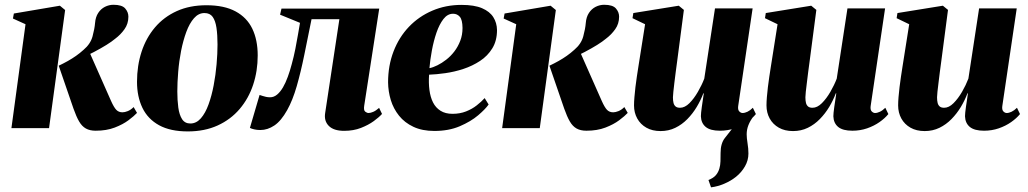

<svg xmlns="http://www.w3.org/2000/svg" viewBox="-20 -550 4410 824"><path d="M29 0 89.5 -446 35.5 -470.5 39.5 -492 237 -525.5 259.5 -507 190.5 0ZM390.5 11Q365.5 11 348.5 1.5Q331.5 -8 319.5 -28.8Q307.5 -49.5 295.5 -83.5L232 -268Q253 -278 271.2 -288.2Q289.5 -298.5 306.2 -310.2Q323 -322 339 -336.5Q368.5 -361.5 377.2 -394Q386 -426.5 388 -451.5Q390 -477 401.5 -494.5Q413 -512 430.5 -520.8Q448 -529.5 467 -529.5Q503.5 -529.5 517.2 -513.8Q531 -498 531 -478.5Q531 -448 514.2 -424.5Q497.5 -401 474 -383.5Q460.5 -372 436.8 -357.2Q413 -342.5 384 -327.2Q355 -312 325.2 -298.8Q295.5 -285.5 270 -276.5L362 -330.5L456.5 -117Q469 -89 479.2 -78.5Q489.5 -68 505.5 -68Q515.5 -68 528.5 -73.2Q541.5 -78.5 553.5 -90.5L568 -65.5Q555.5 -52 531.5 -34Q507.5 -16 472.2 -2.5Q437 11 390.5 11Z M866 -527.5Q942 -527.5 990.8 -501.2Q1039.5 -475 1062.8 -426.8Q1086 -378.5 1086 -312Q1086 -245.5 1066.5 -186.5Q1047 -127.5 1008.5 -82.2Q970 -37 914 -11.5Q858 14 786 14Q711 14 662.8 -12.5Q614.5 -39 591.2 -87.2Q568 -135.5 568 -199Q568 -268 587.5 -327.8Q607 -387.5 645.2 -432.5Q683.5 -477.5 739 -502.5Q794.5 -527.5 866 -527.5ZM857.5 -494Q832 -494 812.5 -471.8Q793 -449.5 779.5 -412.8Q766 -376 757.2 -331.8Q748.5 -287.5 744.8 -241.8Q741 -196 741 -157.5Q741 -120 745.2 -88.5Q749.5 -57 761.5 -38.5Q773.5 -20 797 -20Q822.5 -20 842 -42.2Q861.5 -64.5 875 -101.8Q888.5 -139 897 -183.8Q905.5 -228.5 909.5 -274.2Q913.5 -320 913.5 -359Q913.5 -400.5 909 -430.8Q904.5 -461 892.8 -477.5Q881 -494 857.5 -494Z M1543 -96Q1540 -76.5 1547.5 -70.8Q1555 -65 1562 -65Q1570 -65 1581.8 -70Q1593.5 -75 1607 -87L1619.5 -61Q1607 -47 1584 -30.2Q1561 -13.5 1529 -1Q1497 11.5 1457 11.5Q1412 11.5 1391 -9.8Q1370 -31 1375.5 -65L1436.5 -467.5H1317Q1301 -388.5 1286 -314.8Q1271 -241 1253.5 -180.2Q1236 -119.5 1212.5 -77.5Q1186.5 -31 1157.5 -11.5Q1128.5 8 1097.5 8Q1082.5 8 1071 5.2Q1059.5 2.5 1052.5 -1L1094 -142.5Q1100.5 -140.5 1107.2 -138.2Q1114 -136 1122 -134.2Q1130 -132.5 1139 -132.5Q1155.5 -132.5 1169.2 -144Q1183 -155.5 1194.5 -175.2Q1206 -195 1215.2 -220.5Q1224.5 -246 1232 -274.5Q1241 -307 1247.5 -340Q1254 -373 1259 -402.5Q1264 -432 1267.5 -452L1182 -487L1188 -513H1607.5Z M2077 -101.5Q2063 -81.5 2031.8 -55Q2000.5 -28.5 1953.2 -8.2Q1906 12 1844 12Q1792 12 1754.2 -5.8Q1716.5 -23.5 1692.5 -53.5Q1668.5 -83.5 1657.2 -120.5Q1646 -157.5 1645.5 -196.5Q1645.5 -268.5 1669 -329.5Q1692.5 -390.5 1735 -435Q1777.5 -479.5 1835.2 -504.2Q1893 -529 1960.5 -529Q2015.5 -529 2048.8 -514.8Q2082 -500.5 2097.2 -476.2Q2112.5 -452 2113 -421Q2113 -375.5 2093 -342.8Q2073 -310 2040.2 -288.5Q2007.5 -267 1968.8 -254.2Q1930 -241.5 1891 -236Q1852 -230.5 1821.5 -229.5Q1819 -194.5 1823 -163.8Q1827 -133 1838.5 -110.2Q1850 -87.5 1870.8 -74.5Q1891.5 -61.5 1922 -61.5Q1954 -61.5 1980 -71.8Q2006 -82 2026 -97.8Q2046 -113.5 2060 -129ZM1924.5 -491Q1900.5 -491 1883 -468.2Q1865.5 -445.5 1853.2 -409.8Q1841 -374 1833.5 -333.5Q1826 -293 1823 -257.5Q1838.5 -260.5 1857.2 -269.8Q1876 -279 1895 -293.8Q1914 -308.5 1929.8 -329Q1945.5 -349.5 1955.2 -374.8Q1965 -400 1965 -430Q1964.5 -465.5 1953.2 -478.2Q1942 -491 1924.5 -491Z M2135 0 2195.5 -446 2141.5 -470.5 2145.5 -492 2343 -525.5 2365.5 -507 2296.5 0ZM2496.5 11Q2471.5 11 2454.5 1.5Q2437.5 -8 2425.5 -28.8Q2413.5 -49.5 2401.5 -83.5L2338 -268Q2359 -278 2377.2 -288.2Q2395.5 -298.5 2412.2 -310.2Q2429 -322 2445 -336.5Q2474.5 -361.5 2483.2 -394Q2492 -426.5 2494 -451.5Q2496 -477 2507.5 -494.5Q2519 -512 2536.5 -520.8Q2554 -529.5 2573 -529.5Q2609.5 -529.5 2623.2 -513.8Q2637 -498 2637 -478.5Q2637 -448 2620.2 -424.5Q2603.5 -401 2580 -383.5Q2566.5 -372 2542.8 -357.2Q2519 -342.5 2490 -327.2Q2461 -312 2431.2 -298.8Q2401.5 -285.5 2376 -276.5L2468 -330.5L2562.5 -117Q2575 -89 2585.2 -78.5Q2595.5 -68 2611.5 -68Q2621.5 -68 2634.5 -73.2Q2647.5 -78.5 2659.5 -90.5L2674 -65.5Q2661.5 -52 2637.5 -34Q2613.5 -16 2578.2 -2.5Q2543 11 2496.5 11Z M3031.5 254 3020.5 222.5Q3042 214 3052.5 201.5Q3063 189 3067.5 172.5Q3071.5 159.5 3072 142.2Q3072.5 125 3072.5 106.5Q3072.5 65 3091.5 41.5Q3110.5 18 3126.5 -3L3213 -49.5Q3199.5 -32 3192 -13Q3184.5 6 3184.5 26.5Q3184.5 42 3188.2 64.8Q3192 87.5 3192 109Q3192 138 3177.2 163.8Q3162.5 189.5 3139 208.5Q3116.5 226.5 3088.2 238.5Q3060 250.5 3031.5 254ZM2815 12.5Q2779.5 12.5 2754 -2Q2728.5 -16.5 2714.8 -41.5Q2701 -66.5 2701 -97.5Q2701 -113.5 2702.8 -133.5Q2704.5 -153.5 2707 -175.8Q2709.5 -198 2713 -220.2Q2716.5 -242.5 2719.5 -262.5L2748.5 -446L2694.5 -472L2698 -494L2893 -525.5L2915 -507.5L2886 -286Q2883 -265 2880 -241Q2877 -217 2874.2 -194.8Q2871.5 -172.5 2869.8 -156Q2868 -139.5 2868 -132.5Q2868 -118 2870.5 -108.2Q2873 -98.5 2879.5 -93Q2886 -87.5 2898.5 -87.5Q2919 -87.5 2938.8 -107.2Q2958.5 -127 2975.2 -156Q2992 -185 3002.5 -212.5L3048.5 -514H3210L3148 -94.5Q3146 -78.5 3152.8 -71.8Q3159.5 -65 3167 -65Q3176.5 -65 3188 -70.5Q3199.5 -76 3211 -87.5L3224 -60.5Q3209.5 -42.5 3186 -26Q3162.5 -9.5 3132.8 0.8Q3103 11 3069.5 11Q3028.5 11 3008.8 -5.2Q2989 -21.5 2988 -51Q2988 -56.5 2989 -67.2Q2990 -78 2992 -91.5Q2994 -105 2996.2 -120.2Q2998.5 -135.5 3000.5 -149.5H2998.5Q2987.5 -120 2970.2 -91.2Q2953 -62.5 2930 -39Q2907 -15.5 2878.2 -1.5Q2849.5 12.5 2815 12.5Z M3383.5 12.5Q3348 12.5 3322.5 -2Q3297 -16.5 3283.2 -41.5Q3269.5 -66.5 3269.5 -97.5Q3269.5 -113.5 3271.2 -133.5Q3273 -153.5 3275.5 -175.8Q3278 -198 3281.5 -220.2Q3285 -242.5 3288 -262.5L3317 -446L3263 -472L3266.5 -494L3461.5 -525.5L3483.5 -507.5L3454.5 -286Q3451.5 -265 3448.5 -241Q3445.5 -217 3442.8 -194.8Q3440 -172.5 3438.2 -156Q3436.5 -139.5 3436.5 -132.5Q3436.5 -118 3439 -108.2Q3441.5 -98.5 3448 -93Q3454.5 -87.5 3467 -87.5Q3487.5 -87.5 3507.2 -107.2Q3527 -127 3543.8 -156Q3560.5 -185 3571 -212.5L3617 -514H3778.5L3716.5 -94.5Q3714.5 -78.5 3721.2 -71.8Q3728 -65 3735.5 -65Q3745 -65 3756.5 -70.5Q3768 -76 3779.5 -87.5L3792.5 -60.5Q3778 -42.5 3754.5 -26Q3731 -9.5 3701.2 0.8Q3671.5 11 3638 11Q3597 11 3577.2 -5.2Q3557.5 -21.5 3556.5 -51Q3556.5 -56.5 3557.5 -67.2Q3558.5 -78 3560.5 -91.5Q3562.5 -105 3564.8 -120.2Q3567 -135.5 3569 -149.5H3567Q3556 -120 3538.8 -91.2Q3521.5 -62.5 3498.5 -39Q3475.5 -15.5 3446.8 -1.5Q3418 12.5 3383.5 12.5Z M3948.5 12.5Q3913 12.5 3887.5 -2Q3862 -16.5 3848.2 -41.5Q3834.5 -66.5 3834.5 -97.5Q3834.5 -113.5 3836.2 -133.5Q3838 -153.5 3840.5 -175.8Q3843 -198 3846.5 -220.2Q3850 -242.5 3853 -262.5L3882 -446L3828 -472L3831.5 -494L4026.5 -525.5L4048.5 -507.5L4019.5 -286Q4016.5 -265 4013.5 -241Q4010.5 -217 4007.8 -194.8Q4005 -172.5 4003.2 -156Q4001.5 -139.5 4001.5 -132.5Q4001.5 -118 4004 -108.2Q4006.5 -98.5 4013 -93Q4019.5 -87.5 4032 -87.5Q4052.5 -87.5 4072.2 -107.2Q4092 -127 4108.8 -156Q4125.5 -185 4136 -212.5L4182 -514H4343.5L4281.5 -94.5Q4279.5 -78.5 4286.2 -71.8Q4293 -65 4300.5 -65Q4310 -65 4321.5 -70.5Q4333 -76 4344.5 -87.5L4357.5 -60.5Q4343 -42.5 4319.5 -26Q4296 -9.5 4266.2 0.8Q4236.5 11 4203 11Q4162 11 4142.2 -5.2Q4122.5 -21.5 4121.5 -51Q4121.5 -56.5 4122.5 -67.2Q4123.5 -78 4125.5 -91.5Q4127.5 -105 4129.8 -120.2Q4132 -135.5 4134 -149.5H4132Q4121 -120 4103.8 -91.2Q4086.5 -62.5 4063.5 -39Q4040.5 -15.5 4011.8 -1.5Q3983 12.5 3948.5 12.5Z"/></svg>

Font: Merriweather 120pt Black
Style: Italic
Weight: 900
Italic angle: -7.8°
Version: Version 2.101